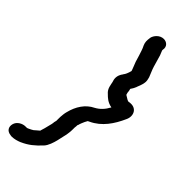

<svg xmlns="http://www.w3.org/2000/svg" viewBox="-308 -736 952 952"><g transform="rotate(45 168.0 -260.0)"><path d="M205 -472C201 -455 193 -437 188 -433V-432C166 -404 172 -381 177 -367C181 -352 181 -326 203 -308C215 -296 232 -279 262 -274C247 -246 229 -227 205 -214C161 -193 134 -150 122 -101C120 -95 119 -88 118 -81C116 -69 116 -54 116 -46V-34L113 -22C113 -17 112 -13 111 -7L101 33C100 37 98 44 95 53L94 57C94 57 89 61 81 68C69 79 68 80 58 85C43 92 41 94 35 94H27C8 94 -20 107 -26 133C-31 154 -22 174 6 177L12 178H14C34 178 51 172 64 167L66 166C104 149 128 129 159 96C174 80 183 51 188 31L197 -9C198 -15 200 -19 201 -29C206 -57 202 -72 205 -85V-88V-91C205 -91 205 -93 207 -96L208 -99C208 -101 210 -106 213 -114L219 -128L227 -143L235 -147C295 -175 330 -228 356 -286C373 -321 355 -365 303 -354C299 -353 289 -358 271 -370C269 -372 269 -376 267 -382C267 -390 265 -398 263 -405C269 -413 274 -422 279 -434V-435L286 -453C289 -461 291 -469 292 -475C295 -488 292 -499 289 -510V-511C281 -533 274 -545 268 -565L250 -627C247 -636 242 -645 240 -652V-656C246 -684 225 -698 206 -698C178 -698 158 -673 154 -654V-653C151 -632 151 -620 158 -604C167 -587 169 -576 177 -553C183 -530 191 -507 199 -489V-488C201 -486 203 -477 205 -472Z"/></g></svg>

Font: Stray Cat
Style: BlkObl
Weight: 900
Version: Version 1.0